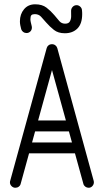

<svg xmlns="http://www.w3.org/2000/svg" viewBox="-20 -868 481 888"><path d="M195.9 -645.4Q197.8 -653.2 204.4 -658.4Q211 -663.6 220.2 -663.6Q230.4 -663.6 237.4 -656.2Q244.4 -648.9 244.4 -638.8V-630.9L75.6 -17.9Q73.8 -10 66.9 -4.8Q60.1 0.4 50.9 0.4Q41.1 0.4 33.6 -7Q26 -14.4 26 -24.5Q26 -29 27.8 -34.2ZM106 -158.9Q95.2 -158.9 87.9 -165.9Q80.5 -173 80.5 -183.8Q80.5 -194.5 87.9 -201.9Q95.2 -209.2 106 -209.2H334.2Q345 -209.2 352.4 -201.9Q359.8 -194.5 359.8 -183.8Q359.8 -173 352.4 -165.9Q345 -158.9 334.2 -158.9ZM125.4 -260.4Q114.6 -260.4 107.6 -267.4Q100.5 -274.5 100.5 -285.2Q100.5 -295.6 107.6 -303.2Q114.6 -310.8 125.4 -310.8H315.9Q326.6 -310.8 334 -303.2Q341.4 -295.6 341.4 -285.2Q341.4 -274.5 334 -267.4Q326.6 -260.4 315.9 -260.4ZM413.1 -32.4Q413.5 -30.2 413.9 -28.4Q414.2 -26.6 414.2 -25.1Q414.2 -15 407.2 -7.3Q400.1 0.4 390 0.4Q381.4 0.4 374.4 -4.8Q367.5 -10 365.6 -17.9L196.5 -630.9L196.1 -638.1Q196.1 -648.9 203.1 -656.2Q210.1 -663.6 220.2 -663.6Q229.5 -663.6 236.1 -658.4Q242.8 -653.2 245 -645.4ZM308.8 -817.6Q308.8 -828.4 316.1 -836.2Q323.5 -844.1 334.2 -844.1Q343.6 -844.1 351 -837.3Q358.4 -830.5 359.1 -821.1Q359.8 -816.1 359.9 -811.6Q360.1 -807.1 360.1 -803.1Q360.1 -758.2 338.1 -736.2Q316 -714.2 279.8 -714.2Q249 -714.2 229.5 -729.6Q210 -745 193.6 -763.9Q180.6 -779.5 169.5 -791.1Q158.4 -802.6 141.2 -802.6Q129.9 -802.6 125.2 -797.8Q120.6 -793 120.6 -779Q120.6 -773.1 122.3 -765.5Q124 -757.9 126.4 -748.4Q126.8 -746.9 127.1 -744.8Q127.5 -742.6 127.5 -740.8Q127.5 -729.4 120.1 -722.3Q112.8 -715.2 102.6 -715.2Q93.8 -715.2 87.2 -720.2Q80.8 -725.2 78.2 -732.5Q75.5 -742.2 73.8 -751.4Q72.1 -760.5 72.1 -769.2Q72.1 -802.5 91.2 -825.3Q110.2 -848.1 142.8 -848.1Q174.9 -848.1 194.9 -832.8Q214.9 -817.4 231.2 -798.1Q244.2 -782.2 254.5 -770.4Q264.8 -758.5 281.2 -758.5Q297.4 -758.5 303.1 -768.8Q308.9 -779 309.1 -792.6Q309.4 -806.2 308.8 -817.6Z"/></svg>

Font: Libertine-Super Thin
Style: Regular
Weight: 100
Designer: Bastien Sozeau
Foundry: NBR — Bastien Sozeau
Version: Version 2.003;gftools[0.9.33]